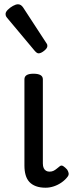

<svg xmlns="http://www.w3.org/2000/svg" viewBox="-20 -859 344 896"><path d="M193 17Q167 17 148 10Q129 3 117 -10Q105 -23 99.5 -42.5Q94 -62 94 -86V-489Q94 -502 104.5 -508.5Q115 -515 136 -515Q158 -515 169 -508.5Q180 -502 180 -489V-96Q180 -83 184 -74.5Q188 -66 195 -62Q202 -58 211 -58Q222 -58 230 -62Q238 -66 245 -72Q252 -78 260 -84Q267 -89 275.5 -83.5Q284 -78 293 -68Q298 -61 300 -52Q302 -43 296 -35Q285 -20 268 -8Q251 4 231.5 10.5Q212 17 193 17ZM160 -610Q156 -610 151.5 -613Q147 -616 141 -623L18 -770Q11 -778 8.5 -782.5Q6 -787 6 -794Q6 -803 16.5 -813.5Q27 -824 40.5 -831.5Q54 -839 64 -839Q78 -839 88 -824L195 -660Q200 -653 200.5 -650Q201 -647 201 -644Q201 -634 186 -622Q171 -610 160 -610Z"/></svg>

Font: Playwrite AR
Style: Regular
Weight: 400
Designer: Veronika Burian, José Scaglione
Foundry: TypeTogether
Version: Version 1.002